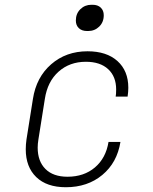

<svg xmlns="http://www.w3.org/2000/svg" viewBox="-20 -775 640 805"><path d="M88 -149Q88 -169 91 -190L118 -360Q132 -451 194.5 -505.5Q257 -560 347 -560Q427 -560 472.5 -519Q518 -478 518 -407Q518 -390 515 -370H465Q467 -380 467 -400Q467 -454 433.5 -485Q400 -516 340 -516Q272 -516 225.5 -474.5Q179 -433 168 -360L141 -190Q138 -172 138 -156Q138 -99 170.5 -66.5Q203 -34 263 -34Q332 -34 378 -73Q424 -112 435 -180H485Q471 -93 409 -41.5Q347 10 256 10Q176 10 132 -32.5Q88 -75 88 -149ZM345 -645Q323 -645 310.5 -657Q298 -669 298 -689Q298 -718 317 -736.5Q336 -755 363 -755H368Q390 -755 402.5 -743Q415 -731 415 -711Q415 -682 396 -663.5Q377 -645 350 -645Z"/></svg>

Font: JetBrains Mono Extra Light
Style: Italic
Weight: 200
Italic angle: -9°
Monospace: yes
Designer: Philipp Nurullin, Konstantin Bulenkov
Foundry: JetBrains
Version: 2.002